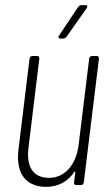

<svg xmlns="http://www.w3.org/2000/svg" viewBox="-20 -720 421 747"><path d="M312 -700H296C292 -700 287 -697 284 -693L210 -582C205 -575 208 -570 215 -570H226C231 -570 235 -573 239 -577L317 -688C322 -695 320 -700 312 -700ZM327 -492 286 -157C276 -77 231 -28 171 -28C111 -28 81 -68 91 -147L133 -492C134 -498 131 -502 125 -502H106C100 -502 96 -498 95 -492L52 -139C40 -40 85 7 160 7C204 7 243 -12 269 -51C271 -55 273 -54 273 -50L268 -10C267 -4 271 0 276 0H295C301 0 305 -4 306 -10L365 -492C366 -498 362 -502 357 -502H338C332 -502 328 -498 327 -492Z"/></svg>

Font: Barlow Condensed ExtraLight
Style: Italic
Weight: 275
Width: 3
Italic angle: -7°
Designer: Jeremy Tribby
Foundry: Tribby Type
Version: Version 1.422;hotconv 1.0.109;makeotfexe 2.5.65596